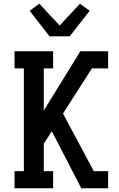

<svg xmlns="http://www.w3.org/2000/svg" viewBox="-20 -1010 640 1030"><path d="M416 0 258 -306 215 -239V-92H265V0H58V-92H108V-643H58V-735H265V-643H215V-417L411 -735H560V-643H473L318 -401L483 -92H560V0ZM246 -815 139 -952 191 -990 300 -873 409 -990 461 -952 354 -815Z"/></svg>

Font: Iosevka Etoile Semibold
Style: Regular
Weight: 600
Designer: Belleve Invis
Foundry: Belleve Invis
Version: Version 22.1.2; ttfautohint (v1.8.4)